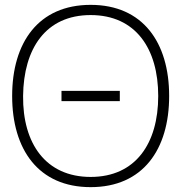

<svg xmlns="http://www.w3.org/2000/svg" viewBox="-20 -755 746 790"><path d="M353 15C568 15 676 -140 676 -360C676 -580 568 -735 353 -735C138 -735 30 -580 30 -360C30 -140 138 15 353 15ZM353 -27C168 -27 73 -165 75 -360C77 -555 168 -693 353 -693C538 -693 631 -555 631 -360C631 -165 538 -27 353 -27ZM233 -339H473V-381H233Z"/></svg>

Font: Hauora ExtraLight
Style: Regular
Weight: 200
Designer: Mikhail Sharanda
Foundry: WCYS & Co.
Version: Version 1.010